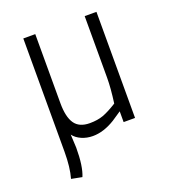

<svg xmlns="http://www.w3.org/2000/svg" viewBox="-121 -570 722 818"><g transform="rotate(-20 240.5 -160.5)"><path d="M64.5 150.9Q78.1 103.5 78.1 32.2V-481H132.3V-168Q132.3 -105.5 153.1 -75.2Q173.8 -44.9 221.7 -44.9Q256.8 -44.9 283 -54.4Q309.1 -64 347.2 -87.9Q356.4 -154.8 356.4 -202.1V-481H409.7V0H357.9V-48.8L316.4 -21Q264.2 11.2 215.3 11.2Q188 11.2 164.6 1Q141.1 -9.3 127.9 -26.9L130.9 33.2Q130.9 117.7 112.8 160.2L64.9 150.9Z"/></g></svg>

Font: Anaheim
Style: Regular
Weight: 400
Designer: vernon adams
Foundry: vernon adams
Version: Version 1.002; ttfautohint (v0.93.5-3d13) -l 8 -r 50 -G 200 